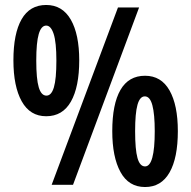

<svg xmlns="http://www.w3.org/2000/svg" viewBox="-20 -744 770 773"><path d="M166 -724Q231 -724 265 -665Q299 -606 299 -501Q299 -394 265.5 -335Q232 -276 166 -276Q101 -276 67.5 -336Q34 -396 34 -501Q34 -609 67 -666.5Q100 -724 166 -724ZM540 -714 274 0H188L455 -714ZM166 -641Q146 -641 136 -607Q126 -573 126 -500Q126 -426 136 -392.5Q146 -359 167 -359Q187 -359 197 -392.5Q207 -426 207 -500Q207 -574 196 -607.5Q185 -641 166 -641ZM564 -439Q629 -439 662.5 -380Q696 -321 696 -216Q696 -108 662.5 -49.5Q629 9 564 9Q498 9 465 -51.5Q432 -112 432 -216Q432 -325 465 -382Q498 -439 564 -439ZM563 -356Q543 -356 533.5 -322Q524 -288 524 -216Q524 -142 533.5 -108Q543 -74 564 -74Q603 -74 603 -216Q603 -284 593.5 -320Q584 -356 563 -356Z"/></svg>

Font: Noto Sans Gujarati UI ExtraCondensed SemiBold
Style: Regular
Weight: 600
Width: 2
Designer: Jelle Bosma - Monotype Design Team, Universal Thirst
Foundry: Monotype Imaging Inc.
Version: Version 2.106; ttfautohint (v1.8.4.7-5d5b)